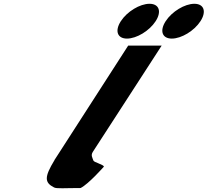

<svg xmlns="http://www.w3.org/2000/svg" viewBox="-20 -994 1098 1015"><path d="M770.4 -974C719.4 -974 651.8 -933 618.8 -882C585.8 -831 600.2 -790 651.2 -790C702.2 -790 769.8 -831 802.8 -882C835.8 -933 821.4 -974 770.4 -974ZM1007.4 -974C956.4 -974 888.8 -933 855.8 -882C822.8 -831 837.2 -790 888.2 -790C939.2 -790 1006.8 -831 1039.8 -882C1072.8 -933 1058.4 -974 1007.4 -974ZM657.7 -753H834.7L470.7 -191C459.3 -173 468 -161.8 473.8 -145C477 -135.7 528.2 -124 529.2 -113C529.2 -113 448.6 -21.3 406.1 0C322 0 280.3 4.3 265.9 -3C215.1 -28.9 213.3 -57.6 268.4 -148L267.9 -148L279.9 -166.5C286.3 -176.7 293.3 -187.5 300.9 -199L301.5 -200Z"/></svg>

Font: Hussar
Style: BdWodka
Weight: 700
Foundry: Cannot Into Space Fonts
Version: Version 2.00